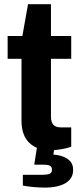

<svg xmlns="http://www.w3.org/2000/svg" viewBox="-20 -696 382 905"><path d="M221.4 12Q171.3 12 140.4 -6Q109.4 -24 95.4 -54.6Q81.4 -85.2 81.4 -122V-418.8H16V-526.4H85.5L112.1 -676.3H220.2V-526.4H315.7V-418.8H220.2V-145Q220.2 -121.2 231.2 -108.4Q242.2 -95.6 266.8 -95.6H315.7V-4.4Q304.4 -0.2 288 3.5Q271.5 7.2 253.9 9.6Q236.3 12 221.4 12ZM195.7 188.3Q168.7 188.3 139.2 185.8Q109.7 183.2 87.7 178.6V127.8H182.6Q202.1 127.8 213.5 123.3Q224.9 118.7 224.9 104.3Q224.9 91.6 216.5 85.9Q208.1 80.3 184.6 80.3H141.4L156.7 -17.1H238.7L231.6 32.9Q255.8 34.1 277.3 42.1Q298.7 50 311.7 65Q324.7 80 324.7 104.7Q324.7 130.3 311.8 146.9Q299 163.4 279.2 172.3Q259.4 181.1 237.2 184.7Q215 188.3 195.7 188.3Z"/></svg>

Font: Archivo SemiBold
Style: Regular
Weight: 600
Designer: Hector Gatti
Foundry: Omnibus-Type
Version: Version 2.001